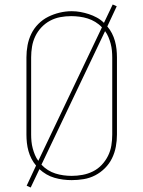

<svg xmlns="http://www.w3.org/2000/svg" viewBox="-20 -796 640 857"><path d="M117 41 99 33 141 -57Q129 -71 120.5 -87.5Q112 -104 107 -122Q102 -140 100 -158.5Q98 -177 98 -195V-540Q98 -567 103 -594Q108 -621 120 -645.5Q132 -670 151.5 -689.5Q171 -709 195 -721Q219 -733 246 -739.5Q273 -746 300 -746Q320 -746 339 -742.5Q358 -739 376.5 -733Q395 -727 412.5 -717.5Q430 -708 444 -694L483 -776L501 -768L459 -678Q471 -664 479.5 -647.5Q488 -631 493 -613Q498 -595 500 -576.5Q502 -558 502 -540V-195Q502 -168 497 -141Q492 -114 480 -89.5Q468 -65 448.5 -45.5Q429 -26 405 -13.5Q381 -1 354 3.5Q327 8 300 8Q281 8 261.5 5.5Q242 3 223 -2.5Q204 -8 187 -18Q170 -28 156 -41ZM151 -78 435 -674Q422 -688 405.5 -698Q389 -708 371.5 -713.5Q354 -719 335 -721.5Q316 -724 298 -724Q273 -724 249 -719.5Q225 -715 203.5 -703.5Q182 -692 165 -674Q148 -656 137.5 -634Q127 -612 123 -588Q119 -564 119 -540V-195Q119 -180 120.5 -164.5Q122 -149 126 -134Q130 -119 136 -104.5Q142 -90 151 -78ZM300 -11Q324 -11 348.5 -15.5Q373 -20 395 -31Q417 -42 434 -60Q451 -78 462 -100Q473 -122 477 -146.5Q481 -171 481 -195V-540Q481 -555 479.5 -570.5Q478 -586 474 -601Q470 -616 464 -630.5Q458 -645 449 -657L165 -61Q178 -47 194 -37Q210 -27 227.5 -21.5Q245 -16 263.5 -13.5Q282 -11 300 -11Z"/></svg>

Font: Iosevka Slab Thin Extended
Style: Regular
Weight: 100
Width: 7
Monospace: yes
Designer: Belleve Invis
Foundry: Belleve Invis
Version: Version 11.1.1; ttfautohint (v1.8.3)